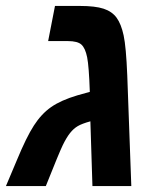

<svg xmlns="http://www.w3.org/2000/svg" viewBox="-39 -626 538 646"><path d="M230 -606Q281.2 -606 309.6 -596.7Q337.9 -587.4 353.3 -566.4Q368.7 -545.4 377 -506.8Q385.3 -468.3 389.2 -372.1L402.8 0H272L265.1 -217.8Q236.8 -210 222.7 -201.7Q208.5 -193.4 196.5 -178.2Q184.6 -163.1 172.1 -137.5Q159.7 -111.8 115.2 0H-19L18.1 -87.9Q49.8 -164.6 75 -203.6Q100.1 -242.7 132.8 -265.6Q165.5 -288.6 221.2 -305.2L263.2 -316.9Q260.3 -402.8 254.2 -433.3Q248 -463.9 235.1 -475.8Q222.2 -487.8 189 -487.8H123L146 -606Z"/></svg>

Font: Liberation Sans
Style: Bold Italic
Weight: 700
Italic angle: -12°
Designer: Steve Matteson
Foundry: Ascender Corporation
Version: Version 2.1.5